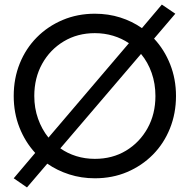

<svg xmlns="http://www.w3.org/2000/svg" viewBox="-20 -770 830 840"><path d="M40 -350Q40 -427 66.5 -492.5Q93 -558 141 -606.5Q189 -655 254 -682.5Q319 -710 395 -710Q454 -710 506 -693.5Q558 -677 601 -647L688 -750L747 -710L654 -601Q699 -553 724.5 -488.5Q750 -424 750 -350Q750 -274 723.5 -208Q697 -142 649 -93.5Q601 -45 536.5 -17.5Q472 10 395 10Q336 10 283 -7Q230 -24 187 -54L98 50L40 10L134 -101Q90 -149 65 -212.5Q40 -276 40 -350ZM130 -350Q130 -297 146.5 -250.5Q163 -204 192 -168L544 -581Q513 -602 475 -613.5Q437 -625 395 -625Q319 -625 259 -589Q199 -553 164.5 -491Q130 -429 130 -350ZM660 -350Q660 -404 643.5 -451Q627 -498 597 -534L244 -121Q275 -99 313.5 -87Q352 -75 395 -75Q472 -75 531.5 -111Q591 -147 625.5 -209Q660 -271 660 -350Z"/></svg>

Font: Von Book
Style: Regular
Weight: 400
Version: Version 4.000; ttfautohint (v1.8.4.7-5d5b)